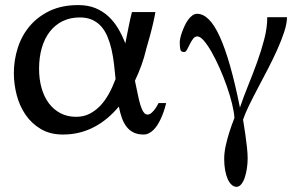

<svg xmlns="http://www.w3.org/2000/svg" viewBox="-20 -514 1182 751"><path d="M432.1 -205.1Q429.2 -234.9 425.8 -264.2Q422.4 -293.5 416.3 -320.3Q410.2 -347.2 400.6 -370.1Q391.1 -393.1 376.5 -409.9Q361.8 -426.8 341.1 -436.3Q320.3 -445.8 292 -445.8Q254.9 -445.8 225.3 -431.4Q195.8 -417 175.3 -390.9Q154.8 -364.7 143.8 -327.6Q132.8 -290.5 132.8 -245.1Q132.8 -204.1 142.6 -169.7Q152.3 -135.3 170.9 -110.4Q189.5 -85.4 216.3 -71.3Q243.2 -57.1 277.8 -57.1Q307.1 -57.1 330.6 -69.1Q354 -81.1 372.8 -101.1Q391.6 -121.1 406.2 -147.9Q420.9 -174.8 432.1 -205.1ZM629.9 -110.8Q621.6 -76.2 608.9 -49.3Q603.5 -37.6 596.7 -26.6Q589.8 -15.6 581.5 -7.1Q573.2 1.5 563.2 6.8Q553.2 12.2 542 12.2Q519 12.2 502.9 4.4Q486.8 -3.4 475.6 -17.6Q464.4 -31.7 457 -52Q449.7 -72.3 444.8 -97.2Q424.8 -73.2 401.4 -53.2Q377.9 -33.2 350.8 -18.6Q323.7 -3.9 292.5 4.2Q261.2 12.2 226.1 12.2Q175.8 12.2 139.4 -9.5Q103 -31.2 79.6 -65.7Q56.2 -100.1 45.2 -142.8Q34.2 -185.5 34.2 -228Q34.2 -278.8 49.6 -326.9Q64.9 -375 96.4 -412.1Q127.9 -449.2 175 -471.7Q222.2 -494.1 286.1 -494.1Q324.2 -494.1 353.3 -482.2Q382.3 -470.2 404.3 -449.7Q426.3 -429.2 442.4 -402.1Q458.5 -375 470.2 -344.2Q477.5 -380.4 483.6 -411.6Q489.7 -442.9 496.1 -466.8H587.9Q586.4 -458 584.2 -447.3Q582 -436.5 579.3 -424.6Q576.7 -412.6 573.5 -400.4Q570.3 -388.2 567.4 -377Q560.1 -350.1 551.8 -321.8Q544.4 -289.6 533.2 -258.8Q522 -228 507.8 -198.2Q513.7 -170.9 518.6 -146.7Q523.4 -122.6 528.8 -104.5Q534.2 -86.4 541 -76.2Q547.9 -65.9 557.1 -65.9Q565.4 -65.9 573.2 -73Q581.1 -80.1 586.9 -88.4Q593.8 -98.1 600.1 -110.8Z M918.5 -93.3Q932.1 -133.8 950.4 -179Q968.8 -224.1 985.4 -270Q1002 -315.9 1013.7 -360.8Q1025.4 -405.8 1025.4 -446.8H1102.5Q1102.5 -422.4 1091.8 -389.6Q1081.1 -356.9 1064.5 -319.8Q1047.9 -282.7 1027.6 -243.7Q1007.3 -204.6 988 -168.2Q968.8 -131.8 953.4 -100.1Q938 -68.4 930.7 -45.9Q935.5 -16.6 939.5 10.7Q942.9 34.2 945.8 60.3Q948.7 86.4 948.7 105.5Q948.7 124.5 945.8 144.3Q942.9 164.1 937.5 180.2Q932.1 196.3 923.8 206.5Q915.5 216.8 905.3 216.8Q895 216.8 886 208.7Q877 200.7 870.6 186.3Q864.3 171.9 860.6 151.9Q856.9 131.8 856.9 107.4Q856.9 83 863 55.4Q869.1 27.8 877 3.4Q885.7 -24.4 897 -52.7Q895.5 -76.2 887.5 -109.1Q879.4 -142.1 866.9 -177.5Q854.5 -212.9 839.1 -247.6Q823.7 -282.2 808.1 -309.8Q792.5 -337.4 777.8 -354.5Q763.2 -371.6 752 -371.6Q742.2 -371.6 735.1 -362.1Q728 -352.5 722.4 -341.1Q716.8 -329.6 711.7 -320.1Q706.5 -310.5 700.2 -310.5Q687.5 -310.5 685.3 -321Q683.1 -331.5 683.1 -349.1Q683.1 -355 685.3 -365.5Q687.5 -376 691.9 -388.2Q696.3 -400.4 702.4 -413.3Q708.5 -426.3 715.8 -436.5Q723.1 -446.8 732.2 -453.4Q741.2 -460 751 -460Q774.4 -460 796.4 -438.5Q818.4 -417 839.1 -371.8Q859.9 -326.7 879.6 -257.6Q899.4 -188.5 918.5 -93.3Z"/></svg>

Font: BabelStone Roman
Style: Regular
Weight: 400
Designer: Walt Agee, Victor Gaultney, Peter Martin, Debbi Hosken, Becca Hirsbrunner (SIL); Andrew West (BabelStone)
Foundry: BabelStone
Version: Version 16.000